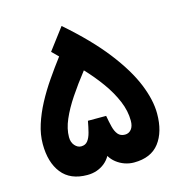

<svg xmlns="http://www.w3.org/2000/svg" viewBox="-101 -763 812 855"><g transform="rotate(-15 305.0 -335.5)"><path d="M162.1 -183.9Q162.1 -222 180.6 -264.8Q199.1 -307.7 230.9 -355.3Q262.8 -403 303.1 -454.2Q343.2 -411.8 375.8 -366.4Q408.4 -321 427.7 -274.9Q447.1 -228.8 447.1 -183.9Q447.1 -158.1 435.7 -144.2Q424.2 -130.3 406.6 -130.3Q386.1 -130.3 374.6 -143.8Q363.2 -157.4 357.4 -180.6Q351.5 -203.9 346.5 -232.7H262.5Q257.5 -204.9 251.5 -181.5Q245.5 -158 234.8 -144.2Q224.1 -130.3 204.5 -130.3Q188.1 -130.3 175.1 -145.2Q162.1 -160 162.1 -183.9ZM305.5 -59.1Q316.1 -41 333.1 -27.8Q350.1 -14.5 370.9 -7.2Q391.8 0 413.2 0Q491.8 0 530.1 -50Q568.4 -100.1 568.4 -184.4Q568.4 -246.5 537.8 -321.7Q507.2 -397 439.2 -484.8Q371.1 -572.7 258.4 -670.9L183.5 -571.7L212.8 -542.6Q180.5 -500.1 149.8 -455.3Q119 -410.6 94.7 -364.9Q70.4 -319.1 55.9 -273.6Q41.3 -228.2 41.3 -184.4Q41.3 -99.7 80.6 -49.9Q119.9 0 198.4 0Q222 0 242.3 -7.1Q262.6 -14.1 278.9 -27.4Q295.2 -40.7 305.5 -59.1Z"/></g></svg>

Font: Vazirmatn RD NL
Style: Regular
Weight: 400
Designer: Saber Rastikerdar
Foundry: Saber Rastikerdar
Version: Version 32.101